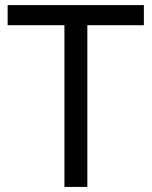

<svg xmlns="http://www.w3.org/2000/svg" viewBox="-20 -734 596 754"><path d="M323 0H233V-635H10V-714H545V-635H323Z"/></svg>

Font: Noto Sans Palmyrene
Style: Regular
Weight: 400
Designer: Monotype Design Team
Foundry: Monotype Imaging Inc.
Version: Version 2.001; ttfautohint (v1.8.4.7-5d5b)